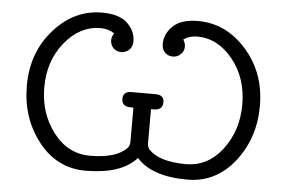

<svg xmlns="http://www.w3.org/2000/svg" viewBox="-47 -688 1145 765"><g transform="rotate(5 525.0 -305.5)"><path d="M58.1 -306.2Q58.1 -439 139.2 -530.5Q220.2 -622.1 332 -622.1Q400.9 -622.1 433.3 -591.1Q465.8 -560.1 465.8 -519Q465.8 -497.1 452.4 -484.6Q439 -472.2 420.9 -472.2Q400.9 -472.2 388.9 -485.1Q377 -498 377 -516.1Q377 -529.3 386.2 -543.9Q362.3 -560.1 331.1 -560.1Q249 -560.1 188.5 -486.1Q127.9 -412.1 127.9 -305.2Q127.9 -202.1 186 -126Q244.1 -49.8 333 -49.8Q438 -49.8 480 -94.2Q488.8 -104 488.8 -121.1V-255.9H478Q441.9 -255.9 441.9 -287.1Q441.9 -316.9 476.1 -316.9H571.8Q606 -316.9 606 -288.1Q606 -255.9 570.8 -255.9H559.1V-121.1Q559.1 -104 567.9 -94.2Q609.9 -50.3 715.8 -49.8Q804.7 -49.8 862.3 -126Q919.9 -202.1 919.9 -305.2Q919.9 -412.1 859.9 -486.1Q799.8 -560.1 717.8 -560.1Q687 -560.1 663.1 -543.9Q671.9 -528.8 671.9 -516.1Q671.9 -497.1 658.4 -484.6Q645 -472.2 627 -472.2Q607.9 -472.2 595.5 -485.1Q583 -498 583 -519Q583 -559.1 615.5 -590.6Q647.9 -622.1 715.8 -622.1Q827.6 -622.1 908.9 -530.5Q990.2 -439 990.2 -306.2Q990.2 -177.2 916 -83Q841.8 11.2 727.1 11.2Q585.9 11.2 524.9 -57.1H523.9Q463.9 10.7 320.8 11.2Q205.6 11.2 131.8 -83Q58.1 -177.2 58.1 -306.2Z"/></g></svg>

Font: CMU Typewriter Text Variable Width
Style: Medium
Weight: 500
Version: Version 0.7.0